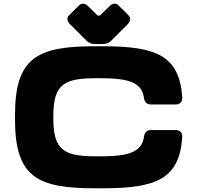

<svg xmlns="http://www.w3.org/2000/svg" viewBox="-20 -1020 1085 1056"><path d="M502 15.6H544.9C843.3 15.6 966.3 -37.6 982.4 -264.6C984.4 -290.5 969.7 -304.7 944.3 -304.7H811.5C786.6 -304.7 774.9 -291.5 771.5 -266.6C759.8 -184.1 687.5 -160.2 534.7 -160.2H512.2C337.9 -160.2 273.4 -189 273.4 -365.7V-384.8C273.4 -561.5 337.9 -589.8 512.2 -589.8H534.7C687.5 -589.8 759.8 -566.4 771.5 -483.4C774.9 -458.5 786.6 -445.3 811.5 -445.3H944.3C969.7 -445.3 984.4 -459.5 982.4 -485.4C966.3 -712.4 843.3 -765.6 544.9 -765.6H502C185.5 -765.6 62.5 -704.1 62.5 -386.7V-363.3C62.5 -45.9 185.5 15.6 502 15.6ZM582 -985.8 529.8 -934.6H517.1L464.8 -985.8C447.8 -1002.9 428.7 -1004.4 414.1 -989.7L360.8 -937C346.2 -922.4 347.2 -904.8 365.2 -886.7L453.6 -798.3C467.8 -784.2 481.4 -777.8 501.5 -777.8H545.9C565.4 -777.8 579.6 -784.2 593.8 -798.3L681.6 -886.2C699.7 -904.3 699.7 -922.9 685.5 -937L632.3 -989.7C617.2 -1005.4 598.6 -1002.4 582 -985.8Z"/></svg>

Font: Gyrotrope Black
Style: Regular
Weight: 900
Designer: David Moles
Version: Version 1.003;Glyphs 3.3.1 (3343)